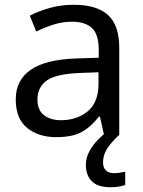

<svg xmlns="http://www.w3.org/2000/svg" viewBox="-20 -565 601 805"><path d="M288 -545Q386 -545 433 -502Q480 -459 480 -365V0H416L399 -76H395Q360 -32 321.5 -11Q283 10 215 10Q142 10 94 -28.5Q46 -67 46 -149Q46 -229 109 -272.5Q172 -316 303 -320L394 -323V-355Q394 -422 365 -448Q336 -474 283 -474Q241 -474 203 -461.5Q165 -449 132 -433L105 -499Q140 -518 188 -531.5Q236 -545 288 -545ZM314 -259Q214 -255 175.5 -227Q137 -199 137 -148Q137 -103 164.5 -82Q192 -61 235 -61Q303 -61 348 -98.5Q393 -136 393 -214V-262ZM412 116Q412 138 424 149.5Q436 161 457 161Q474 161 485.5 158.5Q497 156 505 155V211Q491 215 477 217.5Q463 220 443 220Q390 220 365 195Q340 170 340 126Q340 97 354.5 70Q369 43 390.5 21Q412 -1 432 -15L480 0Q446 32 429 58.5Q412 85 412 116Z"/></svg>

Font: Noto Sans Bassa Vah
Style: Regular
Weight: 400
Designer: Monotype Design Team
Foundry: Monotype Imaging Inc.
Version: Version 2.002